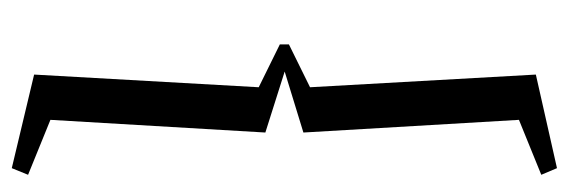

<svg xmlns="http://www.w3.org/2000/svg" viewBox="-332 -418 943 318"><g transform="rotate(-90 139.0 -259.5)"><path d="M19 192 8 166 99 129 78 -228 179 -259 78 -291 99 -647 8 -684 19 -711 174 -674 153 -302 224 -267V-252L153 -217L174 157Z"/></g></svg>

Font: Manuale
Style: Regular
Weight: 400
Designer: Eduardo Tunni / Pablo Cosgaya
Foundry: Eduardo Tunni / Pablo Cosgaya
Version: Version 1.002